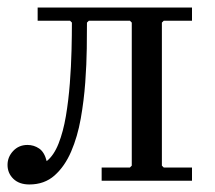

<svg xmlns="http://www.w3.org/2000/svg" viewBox="-30 -480 570 510"><path d="M405 -425 400 -420V-40L405 -35H480V0H240V-35H315L320 -40V-420L315 -425H206L201 -420Q201 -393 200.5 -351.5Q200 -310 196.5 -261.5Q193 -213 184.5 -165Q176 -117 159 -77.5Q142 -38 115 -14Q88 10 48 10Q21 10 5.5 -5Q-10 -20 -10 -42Q-10 -63 5 -79Q20 -95 43 -95Q60 -95 74 -85.5Q88 -76 94 -52Q113 -67 125.5 -98.5Q138 -130 145 -171.5Q152 -213 155.5 -258.5Q159 -304 160 -346Q161 -388 161 -420L156 -425H70V-460H480V-425Z"/></svg>

Font: Brygada 1918
Style: Regular
Weight: 400
Designer: Mateusz Machalski | Borys Kosmynka | Przemek Hoffer
Foundry: NIEPODLEGLA 2018
Version: Version 3.006